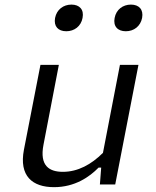

<svg xmlns="http://www.w3.org/2000/svg" viewBox="-20 -782 660 814"><path d="M151.5 -507 81.5 -147.5C60 -35.5 117.5 11.5 209 11.5C298 11.5 360 -32.5 398 -71.5H409L403.5 0H468.5L567 -507H488.5L416.5 -134C367.5 -85 310.5 -53.5 246.5 -53.5C190.5 -53.5 146.5 -77.5 164.5 -169L229.5 -507ZM261 -649.5C295 -649.5 323.5 -670.5 330 -706C337 -741.5 317 -762.5 283 -762.5C248.5 -762.5 220.5 -741.5 213.5 -706C207 -670.5 226.5 -649.5 261 -649.5ZM513.5 -649.5C547.5 -649.5 575.5 -670.5 582.5 -706C589 -741.5 569.5 -762.5 535 -762.5C501 -762.5 472.5 -741.5 466 -706C459 -670.5 479 -649.5 513.5 -649.5Z"/></svg>

Font: Monaspace Neon Light
Style: Italic
Weight: 300
Italic angle: -11°
Designer: Riley Cran & the Lettermatic Team
Foundry: Lettermatic
Version: Version 1.200 (Monaspace Neon)